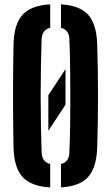

<svg xmlns="http://www.w3.org/2000/svg" viewBox="-20 -828 495 857"><path d="M195.8 -244.4V-403.3L272.4 -519.3V-360.5ZM204.1 8.5Q119 4 80.7 -38.1Q42.5 -80.1 40.4 -170.5Q39.2 -226.3 38.7 -284Q38.2 -341.7 38.2 -400.3Q38.2 -458.9 38.7 -516.6Q39.2 -574.3 40.4 -630.2Q42.5 -720.3 80.7 -762.1Q119 -804 204.1 -808.5V-704.1Q185.4 -699.5 176.1 -686.7Q166.8 -674 165.8 -652.7Q163.8 -595.7 162.7 -531.6Q161.5 -467.6 161.5 -401Q161.5 -334.4 162.7 -270.1Q163.9 -205.7 165.8 -147.9Q166.8 -126.4 176.1 -113.5Q185.4 -100.6 204.1 -95.9ZM252.2 8.5V-95.9Q270.8 -100.6 280 -113.5Q289.2 -126.4 289.7 -147.9Q292.1 -205.7 293.1 -270.1Q294 -334.4 293.9 -401Q293.9 -467.6 292.9 -531.6Q292 -595.7 289.7 -652.7Q289.2 -674 279.9 -686.6Q270.5 -699.3 252.2 -704.1V-808.5Q336.8 -803.7 373.9 -761.7Q411.1 -719.7 413.9 -630.2Q415.7 -573.6 416.6 -515.8Q417.4 -458 417.4 -399.7Q417.4 -341.4 416.6 -283.8Q415.7 -226.3 413.9 -170.5Q411.1 -80.7 373.9 -38.7Q336.8 3.4 252.2 8.5Z"/></svg>

Font: Big Shoulders Stencil Display SC Thin
Style: Regular
Weight: 100
Designer: Patric King
Foundry: XO Type Co
Version: Version 2.001